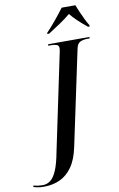

<svg xmlns="http://www.w3.org/2000/svg" viewBox="-264 -1008 814 1312"><g transform="rotate(-10 143.5 -352.0)"><path d="M-69 240Q-92 240 -109 237Q-126 234 -142 229L-138 219Q-124 224 -107.5 226Q-91 228 -76 228Q-46 228 -22 210Q2 192 21.5 147Q41 102 56 21L197 -651Q198 -657 199 -663Q200 -669 200 -674Q200 -693 184.5 -698.5Q169 -704 143 -704H126L128 -714H415L413 -704H398Q369 -704 348 -694Q327 -684 320 -648L181 8Q163 94 127 144.5Q91 195 41.5 217.5Q-8 240 -69 240ZM135 -792Q166 -824 201 -866.5Q236 -909 262 -944H357Q365 -923 377.5 -894Q390 -865 404 -837Q418 -809 429 -792L427 -784H417Q380 -814 351.5 -841Q323 -868 303 -893Q274 -868 231 -839Q188 -810 147 -784H134Z"/></g></svg>

Font: Noto Serif Display Condensed SemiBold
Style: Italic
Weight: 600
Width: 3
Italic angle: -12°
Designer: Monotype Design Team
Foundry: Monotype Imaging Inc.
Version: Version 2.009